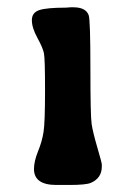

<svg xmlns="http://www.w3.org/2000/svg" viewBox="-20 -513 373 535"><path d="M138.7 2.4Q138.2 2.4 137.2 2.4Q74.7 2.4 74.7 -42Q74.7 -63.5 85.9 -91.1Q97.2 -118.7 101.3 -145Q105.5 -171.4 105.5 -260.3Q105.5 -349.1 102.5 -364.3Q99.6 -379.4 84.2 -407.5Q68.8 -435.5 68.8 -456.8Q68.8 -478 89.6 -484.9Q110.4 -491.7 163.1 -491.7L177.2 -492.7H184.1Q219.2 -492.7 227.1 -470.7Q231.9 -457 231.9 -323.2Q231.9 -189.5 235.4 -167Q238.8 -144.5 251.2 -102.1Q263.7 -59.6 263.7 -54.7V-48.8Q263.7 -16.6 232.9 -3.4Q219.2 2.4 173.3 2.4Z"/></svg>

Font: Averia Libre
Style: Bold
Weight: 700
Version: Version 1.002